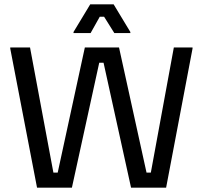

<svg xmlns="http://www.w3.org/2000/svg" viewBox="-20 -870 940 890"><path d="M400 -716.7 442.5 -792.5H462.5L510 -716.7H584.2V-721.7L506.7 -850H398.3L320.8 -721.7V-716.7ZM313.3 0 440 -579.2H460L587.5 0H750L872.5 -645V-650H785.8L679.2 -70H659.2L531.7 -650H373.3L247.5 -70H227.5L119.2 -650H27.5V-645L151.7 0Z"/></svg>

Font: Familjen Grotesk
Style: Regular
Weight: 400
Designer: Anders Wikstroem, Jonas Baeckman, Matilda Gysing, Kristian Moeller
Foundry: Familjen STHLM AB
Version: Version 2.000